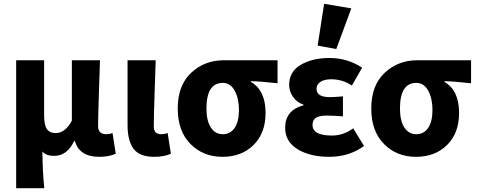

<svg xmlns="http://www.w3.org/2000/svg" viewBox="-20 -813 2510 1010"><path d="M65 177V-496H212V-207Q212 -156 226.5 -134.5Q241 -113 273 -113Q323 -113 358 -178V-496H506Q505 -466 500.5 -331.5Q496 -197 496 -149Q496 -107 540 -107Q556 -107 572 -113L589 -4Q552 12 502 12Q398 12 374 -71H370Q333 7 265 7Q222 7 203 -16Q204 93 213 177Z M792 12Q714 12 682.5 -30.5Q651 -73 651 -155V-496H799Q798 -466 793.5 -331.5Q789 -197 789 -149Q789 -126 799 -116.5Q809 -107 830 -107Q846 -107 862 -113L879 -4Q842 12 792 12Z M915 -242Q915 -364 985.5 -430Q1056 -496 1157 -496H1440V-375Q1350 -385 1300 -386V-382Q1377 -338 1377 -219Q1377 -113 1314 -50.5Q1251 12 1150 12Q1049 12 982 -55.5Q915 -123 915 -242ZM1237 -234Q1237 -295 1214.5 -336Q1192 -377 1152 -377Q1066 -377 1066 -242Q1066 -178 1089 -142.5Q1112 -107 1152 -107Q1192 -107 1214.5 -140.5Q1237 -174 1237 -234Z M1712 12Q1611 12 1545.5 -28Q1480 -68 1480 -141Q1480 -233 1576 -259V-263Q1541 -274 1521 -304Q1501 -334 1501 -366Q1501 -436 1562 -472Q1623 -508 1714 -508Q1807 -508 1885 -457L1831 -363Q1782 -396 1722 -396Q1687 -396 1666 -382.5Q1645 -369 1645 -346Q1645 -302 1715 -302Q1738 -302 1784 -306V-201Q1728 -205 1699 -205Q1660 -205 1642 -193.5Q1624 -182 1624 -156Q1624 -100 1726 -100Q1787 -100 1838 -138L1895 -45Q1816 12 1712 12ZM1651 -573 1685 -793 1828 -769 1749 -555Z M1933 -242Q1933 -364 2003.5 -430Q2074 -496 2175 -496H2458V-375Q2368 -385 2318 -386V-382Q2395 -338 2395 -219Q2395 -113 2332 -50.5Q2269 12 2168 12Q2067 12 2000 -55.5Q1933 -123 1933 -242ZM2255 -234Q2255 -295 2232.5 -336Q2210 -377 2170 -377Q2084 -377 2084 -242Q2084 -178 2107 -142.5Q2130 -107 2170 -107Q2210 -107 2232.5 -140.5Q2255 -174 2255 -234Z"/></svg>

Font: Toshiba Sans
Style: Bold
Weight: 700
Designer: Paul D. Hunt
Foundry: Toshiba Corporation
Version: Version 2.020;PS 2.0;hotconv 1.0.86;makeotf.lib2.5.63406